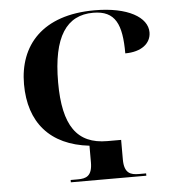

<svg xmlns="http://www.w3.org/2000/svg" viewBox="-52 -772 748 821"><g transform="rotate(-5 322.0 -362.0)"><path d="M219 0H543V-10H512C477 -10 449 -18 449 -78V-162H390C260 -162 202 -244 202 -430C202 -627 263 -714 377 -714C473 -714 499 -653 499 -529C568 -529 610 -562 610 -610C610 -674 527 -724 384 -724C159 -724 56 -601 56 -435C56 -271 144 -168 312 -149V-78C312 -18 285 -10 250 -10H219Z"/></g></svg>

Font: Noto Serif Display SemiBold
Style: Regular
Weight: 600
Designer: Monotype Design Team
Foundry: Monotype Imaging Inc.
Version: Version 2.009